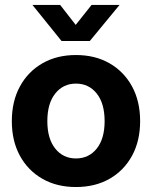

<svg xmlns="http://www.w3.org/2000/svg" viewBox="-20 -752 621 784"><path d="M290 11.7Q211.9 11.7 153.1 -22Q94.2 -55.7 61.3 -116Q28.3 -176.3 28.3 -257.3Q28.3 -338.4 61.3 -398.9Q94.2 -459.5 153.1 -493.4Q211.9 -527.3 290 -527.3Q368.7 -527.3 427.5 -493.4Q486.3 -459.5 519.3 -398.9Q552.2 -338.4 552.2 -257.3Q552.2 -176.8 519.3 -116.2Q486.3 -55.7 427.5 -22Q368.7 11.7 290 11.7ZM290 -105Q342.8 -105 375 -145.3Q407.2 -185.5 407.2 -257.3Q407.2 -329.6 375 -370.1Q342.8 -410.6 290 -410.6Q237.8 -410.6 205.6 -370.1Q173.3 -329.6 173.3 -257.3Q173.3 -185.5 205.6 -145.3Q237.8 -105 290 -105ZM225.6 -731.9 289.1 -650.4 354 -731.9H467.8V-731.4L346.7 -584.5H231.4L112.8 -731.4V-731.9Z"/></svg>

Font: Inter Display
Style: Bold
Weight: 700
Designer: Rasmus Andersson
Foundry: rsms
Version: Version 4.001;git-9221beed3